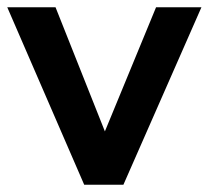

<svg xmlns="http://www.w3.org/2000/svg" viewBox="-23 -509 575 529"><path d="M209 0 -3 -489H130L266 -147L407 -489H532L317 0Z"/></svg>

Font: Nunito Sans
Style: Bold
Weight: 700
Designer: Vernon Adams
Foundry: Vernon Adams
Version: Version 3.101; ttfautohint (v1.8.4.7-5d5b);gftools[0.9.27]